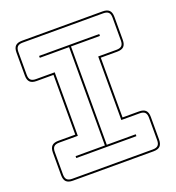

<svg xmlns="http://www.w3.org/2000/svg" viewBox="-134 -837 873 954"><g transform="rotate(-20 302.5 -360.0)"><path d="M89 10Q65 10 54 -1Q43 -12 43 -36V-155Q43 -179 54 -190Q65 -201 89 -201H178V-517H89Q65 -517 54 -528Q43 -539 43 -563V-684Q43 -708 54 -719Q65 -730 89 -730H515Q539 -730 550 -719Q561 -708 561 -684V-563Q561 -539 550 -528Q539 -517 515 -517H428V-201H515Q539 -201 550 -190Q561 -179 561 -155V-36Q561 -12 550 -1Q539 10 515 10ZM89 0H515Q534 0 542.5 -8.5Q551 -17 551 -36V-155Q551 -174 542.5 -182.5Q534 -191 515 -191H418V-527H515Q534 -527 542.5 -535.5Q551 -544 551 -563V-684Q551 -703 542.5 -711.5Q534 -720 515 -720H89Q70 -720 61.5 -711.5Q53 -703 53 -684V-563Q53 -544 61.5 -535.5Q70 -527 89 -527H188V-191H89Q70 -191 61.5 -182.5Q53 -174 53 -155V-36Q53 -17 61.5 -8.5Q70 0 89 0ZM461 -90H143V-100H298V-620H143V-630H461V-620H308V-100H461Z"/></g></svg>

Font: Bungee Outline
Style: Regular
Weight: 400
Designer: David Jonathan Ross
Foundry: David Jonathan Ross
Version: Version 1.000;PS 1.0;hotconv 1.0.72;makeotf.lib2.5.5900